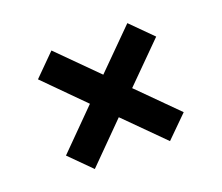

<svg xmlns="http://www.w3.org/2000/svg" viewBox="-90 -797 877 759"><g transform="rotate(-20 348.5 -417.5)"><path d="M190 -168 101 -257 260 -417 100 -578 189 -667 349 -507 508 -666 597 -577 438 -418 597 -259 507 -170 349 -328Z"/></g></svg>

Font: Stick No Bills ExtraLight ExtraBold
Style: Regular
Weight: 800
Version: Version 2.000